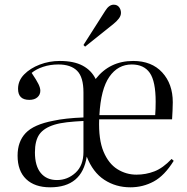

<svg xmlns="http://www.w3.org/2000/svg" viewBox="-20 -785 799 819"><path d="M194 14Q128 14 91.5 -21Q55 -56 55 -121Q55 -181 89.5 -217.5Q124 -254 208 -270Q258 -281 336 -284V-391Q336 -456 309 -483Q282 -510 229 -510Q194 -510 164 -500Q134 -490 115 -474Q136 -443 144 -426.5Q152 -410 152 -398Q152 -381 139.5 -370Q127 -359 105 -359Q57 -359 57 -406Q57 -441 83 -467.5Q109 -494 149.5 -509.5Q190 -525 235 -525Q295 -525 332.5 -505Q370 -485 388 -448Q448 -525 548 -525Q627 -525 672 -476Q717 -427 717 -349Q717 -333 716 -313Q715 -293 714 -276H403Q400 -190 421.5 -138.5Q443 -87 480.5 -63.5Q518 -40 562 -40Q602 -40 638.5 -54Q675 -68 712 -107L721 -99Q682 -36 636 -11Q590 14 536 14Q474 14 425 -18Q376 -50 350 -117Q330 14 194 14ZM404 -294H642Q643 -306 643.5 -322Q644 -338 644 -351Q644 -438 619 -474Q594 -510 542 -510Q483 -510 446.5 -457.5Q410 -405 404 -294ZM223 -17Q268 -17 302 -48Q336 -79 336 -137V-269Q296 -267 265.5 -263.5Q235 -260 212 -253Q167 -239 148 -212Q129 -185 129 -135Q129 -77 154 -47Q179 -17 223 -17ZM343 -586 336 -593 429 -739Q445 -765 465 -765Q480 -765 488 -754.5Q496 -744 496 -730Q496 -718 487 -706Q478 -694 463 -682Z"/></svg>

Font: Literata 72pt Light
Style: Regular
Weight: 300
Designer: Latin by Veronika Burian and Jose Scaglione. Greek by Irene Vlachou. Cyrillic by Vera Evstafieva.
Foundry: TypeTogether
Version: Version 3.002